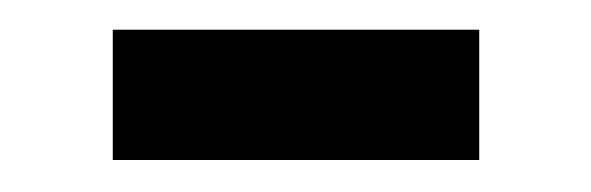

<svg xmlns="http://www.w3.org/2000/svg" viewBox="-20 -288 388 126"><path d="M54 -268.5H294.5V-183H54Z"/></svg>

Font: Newsreader 24pt
Style: Bold
Weight: 700
Designer: Hugues Gentile
Foundry: Production Type
Version: Version 1.003